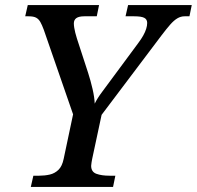

<svg xmlns="http://www.w3.org/2000/svg" viewBox="-20 -734 773 754"><path d="M101 0 111 -44H134Q156 -44 175.5 -48.5Q195 -53 209.5 -67Q224 -81 230 -110L267 -285L152 -617Q145 -636 138.5 -647.5Q132 -659 122 -664.5Q112 -670 92 -670H79L89 -714H369L360 -670H311Q290 -670 280 -663Q270 -656 270 -642Q270 -635 271.5 -625.5Q273 -616 275.5 -606Q278 -596 282 -583L326 -448Q336 -417 343.5 -384.5Q351 -352 352 -327Q362 -348 382 -374.5Q402 -401 429 -438L523 -565Q535 -581 542.5 -594.5Q550 -608 554 -620.5Q558 -633 558 -644Q558 -658 546.5 -664Q535 -670 507 -670H473L483 -714H733L724 -670H705Q690 -670 676.5 -662Q663 -654 648.5 -637.5Q634 -621 615 -596L379 -283L342 -110Q341 -104 339.5 -96Q338 -88 338 -83Q338 -59 358.5 -51.5Q379 -44 410 -44H433L424 0Z"/></svg>

Font: ET Text
Style: Italic
Weight: 470
Italic angle: -12°
Designer: Monotype Design Team
Foundry: Monotype Imaging Inc.
Version: Version 2.009